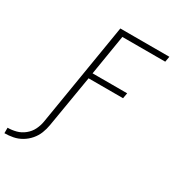

<svg xmlns="http://www.w3.org/2000/svg" viewBox="-308 -869 1096 1187"><g transform="rotate(30 240.0 -275.5)"><path d="M-96 184Q-66 184 -35 178Q-4 172 24 155.5Q52 139 73.5 114Q95 89 106.5 59.5Q118 30 123 0L185 -370H431L438 -409H191L238 -696H544L551 -735H201L80 0Q75 30 61 58.5Q47 87 21 108Q-5 129 -35.5 137Q-66 145 -96 145Z"/></g></svg>

Font: Iosevka Sparkle Extralight
Style: Italic
Weight: 200
Italic angle: -9°
Designer: Belleve Invis
Foundry: Belleve Invis
Version: Version 4.5.0; ttfautohint (v1.8.3)